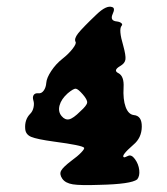

<svg xmlns="http://www.w3.org/2000/svg" viewBox="-20 -768 492 564"><path d="M216 -441Q235 -458 236 -466.5Q237 -475 223 -491Q209 -507 202.5 -507.5Q196 -508 179 -494Q160 -477 155 -458.5Q150 -440 161 -427Q171 -415 183 -417.5Q195 -420 216 -441ZM190 -296Q208 -309 218.5 -320Q229 -331 227 -334Q222 -341 139 -352Q88 -359 71.5 -366Q55 -373 54 -390Q52 -417 69 -434Q76 -441 78.5 -452.5Q81 -464 78 -473Q75 -483 79 -489Q83 -495 93 -494Q102 -493 108.5 -502Q115 -511 116 -525Q117 -539 130.5 -559.5Q144 -580 163 -595Q182 -610 193.5 -625Q205 -640 202 -645Q197 -654 209.5 -670Q222 -686 263 -725Q293 -754 310 -747Q319 -744 311 -727Q302 -707 323 -705Q332 -704 336.5 -700Q341 -696 337 -692Q328 -681 342 -634Q350 -605 348.5 -593.5Q347 -582 333 -574Q311 -561 328 -553Q345 -544 343 -511Q341 -476 349 -454Q357 -432 373 -430Q397 -428 396.5 -395.5Q396 -363 372 -343Q334 -310 344 -306Q346 -305 356 -310Q366 -315 376.5 -300.5Q387 -286 389 -268.5Q391 -251 383 -241Q365 -227 272 -225Q216 -223 194 -226.5Q172 -230 163 -243Q154 -256 159.5 -266.5Q165 -277 190 -296Z"/></svg>

Font: Daniel
Style: Regular
Weight: 400
Version: Version 1.1